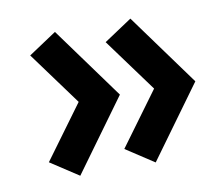

<svg xmlns="http://www.w3.org/2000/svg" viewBox="-56 -539 659 564"><g transform="rotate(-10 273.0 -257.5)"><path d="M365.5 -42.5 281.5 -97.5 398.5 -257 282 -416 365.5 -471.5 521.5 -257ZM140.5 -42.5 56.5 -97.5 173.5 -257 57 -416 140.5 -471.5 296.5 -257Z"/></g></svg>

Font: Geologica Cursive Medium
Style: Regular
Weight: 500
Designer: Sindre Bremnes, Frode Helland
Foundry: Monokrom Skriftforlag AS
Version: Version 1.010;gftools[0.9.28]